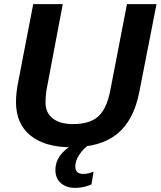

<svg xmlns="http://www.w3.org/2000/svg" viewBox="-20 -708 783 936"><path d="M336 -103Q417 -103 458.5 -140Q500 -177 517 -264L599 -688H743L659 -259Q632 -121 551.5 -55.5Q471 10 328 10Q199 10 128.5 -47.5Q58 -105 58 -210Q58 -257 69 -310L142 -688H286L211 -292Q202 -250 202 -208Q202 -158 237.5 -130.5Q273 -103 336 -103ZM348 208Q303 208 276.5 184.5Q250 161 250 120Q250 46 338 -5H418Q388 14 367.5 45Q347 76 347 103Q347 140 386 140Q409 140 436 129L426 191Q387 208 348 208Z"/></svg>

Font: Libra Sans
Style: Bold Italic
Weight: 700
Italic angle: -12°
Foundry: Context Ltd
Version: Version 1.002